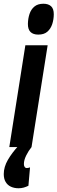

<svg xmlns="http://www.w3.org/2000/svg" viewBox="-65 -786 307 1026"><path d="M-15.3 0 70.5 -544H189.6L103.5 0ZM166.9 -766Q193.6 -766 208.2 -752.4Q222.7 -738.8 222.4 -709Q222.1 -681.6 214 -656.8Q205.8 -632.1 188.1 -616.6Q170.4 -601.1 139.6 -601.1Q112.5 -601.1 98.1 -615Q83.8 -629 84.1 -658.8Q84.7 -686.9 92.7 -711.3Q100.7 -735.7 118.8 -750.9Q136.8 -766 166.9 -766ZM33.7 -7 103.5 0Q87.5 19.6 75.1 44.6Q62.7 69.6 62.7 90.8Q62.7 100.2 66.8 106.1Q70.9 112 78.5 112Q83.5 112 88.3 110.7Q93.1 109.4 95.5 108.2L86.9 206.6Q74.9 212.6 62 216.3Q49.1 220 33.9 220Q11.3 220 -6.7 211.7Q-24.7 203.4 -34.8 186.4Q-44.9 169.4 -44.9 144.4Q-44.9 106.2 -22.9 68.3Q-0.9 30.4 33.7 -7Z"/></svg>

Font: Georama ExtraCondensed Thin
Style: Italic
Weight: 100
Width: 2
Italic angle: -9°
Designer: Jean-Baptiste Levee
Foundry: Production Type
Version: Version 1.001